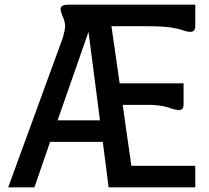

<svg xmlns="http://www.w3.org/2000/svg" viewBox="-20 -800 894 820"><path d="M272 -780H814V-688Q814 -664 793 -664Q778 -664 763.5 -670Q749 -676 713.5 -682Q678 -688 609 -688H456L491 -444H764V-359V-353V-352Q764 -330 744 -330Q730 -330 703.5 -339.5Q677 -349 630 -352H504L541 -92H814V0H444L419 -194H194L127 0H15L247 -635Q260 -678 258 -694.5Q256 -711 247.5 -730.5Q239 -750 239 -762Q239 -780 272 -780ZM226 -286H407L358 -664Z"/></svg>

Font: Coupeur_Texte
Style: Regular
Weight: 400
Designer: Léa Rolland
Version: Version 1.000;PS 001.000;hotconv 1.0.88;makeotf.lib2.5.64775